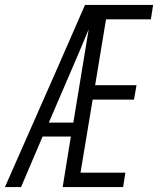

<svg xmlns="http://www.w3.org/2000/svg" viewBox="-25 -755 645 775"><path d="M-5 0 211 -490 318 -735H593L584 -677H403L359 -411H526L516 -353H349L300 -58H481L472 0H228L261 -204H147L60 0ZM172 -260H271L333 -637Q318 -600 302.5 -563.5Q287 -527 271 -490Z"/></svg>

Font: Iosevka Light Extended Oblique
Style: Regular
Weight: 300
Width: 7
Italic angle: -9°
Monospace: yes
Designer: Belleve Invis
Foundry: Belleve Invis
Version: Version 32.5.0; ttfautohint (v1.8.4)